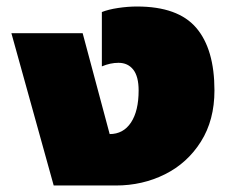

<svg xmlns="http://www.w3.org/2000/svg" viewBox="-20 -570 694 590"><path d="M15 -468H234L317 -158Q359 -158 382.5 -193.5Q406 -229 406 -292Q406 -335 389.5 -356Q373 -377 344 -377Q319 -377 293 -366V-533Q313 -541 343 -545.5Q373 -550 401 -550Q527 -550 583 -484.5Q639 -419 639 -292Q639 -201 597.5 -135Q556 -69 487 -34.5Q418 0 336 0H145Z"/></svg>

Font: Prompt Black
Style: Regular
Weight: 900
Designer: Katatrad Team
Foundry: CadsonDemak
Version: Version 1.001